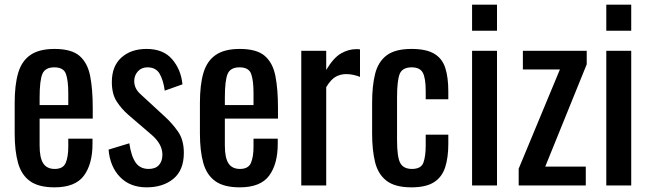

<svg xmlns="http://www.w3.org/2000/svg" viewBox="-20 -796 2790 824"><path d="M214 8Q146 8 109 -18.5Q72 -45 57.5 -96.5Q43 -148 43 -223V-355Q43 -432 58 -483Q73 -534 110.5 -560Q148 -586 214 -586Q287 -586 321.5 -556Q356 -526 367 -469.5Q378 -413 378 -334V-287H150V-171Q150 -119 165.5 -95Q181 -71 215 -71Q251 -71 262 -97Q273 -123 273 -166V-201H377V-179Q377 -92 340 -42Q303 8 214 8ZM150 -345H273V-397Q273 -450 263 -478.5Q253 -507 213 -507Q174 -507 162 -479Q150 -451 150 -376Z M609 8Q538 8 495 -36.5Q452 -81 446 -154L535 -181Q543 -126 562 -98.5Q581 -71 618 -71Q647 -71 662 -87.5Q677 -104 677 -132Q677 -178 630 -218L531 -303Q501 -329 480.5 -361Q460 -393 460 -444Q460 -512 501 -549Q542 -586 609 -586Q681 -586 719 -541.5Q757 -497 763 -434L687 -407Q681 -452 665 -479.5Q649 -507 613 -507Q587 -507 571.5 -489.5Q556 -472 556 -448Q556 -433 562.5 -418.5Q569 -404 585 -390L687 -296Q718 -268 743.5 -232Q769 -196 769 -140Q769 -66 724.5 -29Q680 8 609 8Z M1009 8Q941 8 904 -18.5Q867 -45 852.5 -96.5Q838 -148 838 -223V-355Q838 -432 853 -483Q868 -534 905.5 -560Q943 -586 1009 -586Q1082 -586 1116.5 -556Q1151 -526 1162 -469.5Q1173 -413 1173 -334V-287H945V-171Q945 -119 960.5 -95Q976 -71 1010 -71Q1046 -71 1057 -97Q1068 -123 1068 -166V-201H1172V-179Q1172 -92 1135 -42Q1098 8 1009 8ZM945 -345H1068V-397Q1068 -450 1058 -478.5Q1048 -507 1008 -507Q969 -507 957 -479Q945 -451 945 -376Z M1273 0V-578H1380V-496Q1412 -549 1444 -567Q1476 -585 1508 -585Q1512 -585 1515.5 -585Q1519 -585 1525 -584V-466Q1513 -471 1497.5 -474.5Q1482 -478 1466 -478Q1441 -478 1420.5 -466.5Q1400 -455 1380 -422V0Z M1746 8Q1675 8 1638.5 -20.5Q1602 -49 1589.5 -101Q1577 -153 1577 -222V-355Q1577 -428 1590 -479.5Q1603 -531 1639.5 -558.5Q1676 -586 1746 -586Q1809 -586 1843.5 -565.5Q1878 -545 1891 -504.5Q1904 -464 1904 -404V-370H1807V-405Q1807 -461 1794.5 -484Q1782 -507 1747 -507Q1707 -507 1695.5 -479Q1684 -451 1684 -377V-195Q1684 -121 1698 -96Q1712 -71 1748 -71Q1788 -71 1797.5 -99Q1807 -127 1807 -171V-218H1904V-178Q1904 -120 1890.5 -78Q1877 -36 1842.5 -14Q1808 8 1746 8Z M2006 -664V-776H2113V-664ZM2006 0V-578H2113V0Z M2206 0V-72L2383 -498H2224V-578H2498V-520L2320 -81H2494V0Z M2582 -664V-776H2689V-664ZM2582 0V-578H2689V0Z"/></svg>

Font: Oswald
Style: Regular
Weight: 400
Designer: Vernon Adams
Foundry: Vernon Adams
Version: Version 4.103; ttfautohint (v1.8.3)